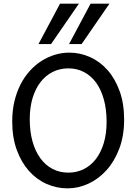

<svg xmlns="http://www.w3.org/2000/svg" viewBox="-20 -1011 753 1043"><path d="M654.3 -361.3Q654.3 -273.4 628.2 -204.1Q602.1 -134.8 558.8 -86.7Q515.6 -38.6 460.4 -13.2Q405.3 12.2 346.7 12.2Q287.6 12.2 233.4 -11.7Q179.2 -35.6 137.7 -82Q96.2 -128.4 71.3 -196Q46.4 -263.7 46.4 -351.6Q46.4 -410.2 58.3 -460.4Q70.3 -510.7 91.6 -552.2Q112.8 -593.8 142.1 -626Q171.4 -658.2 205.8 -680.2Q240.2 -702.1 278.6 -713.6Q316.9 -725.1 356.4 -725.1Q414.6 -725.1 468.5 -701.2Q522.5 -677.2 563.7 -630.9Q605 -584.5 629.6 -516.8Q654.3 -449.2 654.3 -361.3ZM559.1 -349.1Q559.1 -416.5 544.2 -470.5Q529.3 -524.4 502 -562Q474.6 -599.6 436.3 -619.6Q397.9 -639.6 351.6 -639.6Q305.2 -639.6 266.6 -620.4Q228 -601.1 200.2 -565.2Q172.4 -529.3 157 -478.3Q141.6 -427.2 141.6 -363.8Q141.6 -296.9 156.5 -243.2Q171.4 -189.5 199 -151.6Q226.6 -113.8 265.1 -93.5Q303.7 -73.2 351.6 -73.2Q396.5 -73.2 434.6 -92Q472.7 -110.8 500.2 -146.2Q527.8 -181.6 543.5 -232.9Q559.1 -284.2 559.1 -349.1ZM408.7 -991.2 257.3 -771.5H189L306.2 -991.2ZM574.7 -991.2 423.3 -771.5H355L472.2 -991.2Z"/></svg>

Font: Andika FrenchTight
Style: Regular
Weight: 400
Designer: Victor Gaultney, Annie Olsen, Julie Remington, Don Collingsworth, Eric Hays, Becca Hirsbrunner
Foundry: SIL International
Version: Version 5.000 ; Dig1 Dig4Opn Dig7 LnSpcTght